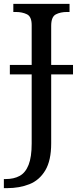

<svg xmlns="http://www.w3.org/2000/svg" viewBox="-31 -734 408 994"><path d="M-11 240V193H-2Q41 193 71 176.5Q101 160 117 119.5Q133 79 133 9V-349H20V-398H133V-604Q133 -648 108.5 -660Q84 -672 51 -672H38V-714H329V-672H316Q282 -672 258 -659.5Q234 -647 234 -600V-398H347V-349H234V8Q234 97 203.5 148Q173 199 121.5 219.5Q70 240 6 240Z"/></svg>

Font: NotoSerif-Regular
Style: Regular
Weight: 400
Designer: Monotype Design Team
Foundry: Monotype Imaging Inc.
Version: Version 2.007; ttfautohint (v1.8) -l 8 -r 50 -G 200 -x 14 -D